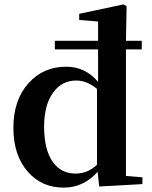

<svg xmlns="http://www.w3.org/2000/svg" viewBox="-20 -839 693 875"><path d="M270 16C331 16 382 -8 425 -56L432 11L629 0V-31L554 -37V-614H626V-653H554L557 -810L543 -819L341 -776V-748L427 -741V-653H230V-614H427V-466C388 -512 340 -535 281 -535C212 -535 155 -510 110 -460C64 -409 41 -341 41 -256C41 -173 63 -107 106 -57C149 -8 203 16 270 16ZM325 -48C281 -48 247 -65 222 -99C195 -136 181 -190 181 -261C181 -330 196 -384 225 -421C251 -455 285 -472 328 -472C361 -472 392 -459 422 -434V-88C393 -61 361 -48 325 -48Z"/></svg>

Font: AllPunType Bold
Style: Regular
Weight: 700
Version: 1.0